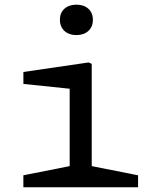

<svg xmlns="http://www.w3.org/2000/svg" viewBox="-20 -791 660 811"><path d="M78.7 -50.5 296.7 -93.8 274.3 -52.2V-445.5L300.3 -413.5L78.8 -436.5V-487L354.3 -527.2L367.5 -521.2V-52.2L345.2 -93.8L563.2 -50.5V0H78.7ZM233 -707.3Q233 -737 252.2 -754.2Q271.5 -771.3 302.7 -771.3Q333.8 -771.3 353.1 -754.2Q372.3 -737 372.3 -707.3Q372.3 -677.5 353.1 -660.2Q333.8 -642.8 302.7 -642.8Q282.2 -642.8 266.4 -650.6Q250.7 -658.3 241.8 -673.1Q233 -687.8 233 -707.3Z"/></svg>

Font: Monaspace Xenon Var ExtraLight
Style: Regular
Weight: 200
Designer: Riley Cran and the Lettermatic Team
Version: Version 1.200 (Monaspace Xenon Var)